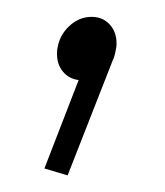

<svg xmlns="http://www.w3.org/2000/svg" viewBox="-20 -90 198 230"><path d="M33.2 111.8 74.2 5.9Q62.5 4.4 55.4 -4.2Q48.3 -12.7 48.3 -25.4Q48.3 -29.8 48.8 -32.2Q51.3 -47.9 63 -58.8Q74.7 -69.8 89.8 -69.8Q103 -69.8 111.3 -60.8Q119.6 -51.8 119.6 -38.1Q119.6 -34.2 119.1 -32.2Q117.2 -21.5 115.2 -18.1L61 120.1Z"/></svg>

Font: Gawaa
Style: Italic
Weight: 400
Designer: T. Christopher White
Version: Version 1.0